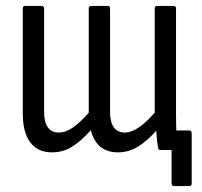

<svg xmlns="http://www.w3.org/2000/svg" viewBox="-20 -507 683 649"><path d="M156 8Q108 8 82.5 -25.5Q57 -59 57 -123V-478Q57 -487 65 -487H121Q129 -487 129 -478V-130Q129 -59 179 -59Q202 -59 226.5 -76Q251 -93 280 -126V-478Q280 -487 288 -487H344Q352 -487 352 -478V-130Q352 -59 402 -59Q424 -59 449 -76Q474 -93 503 -126V-478Q503 -487 511 -487H567Q575 -487 575 -478V-121Q575 -90 576 -66H619Q628 -66 628 -57V113Q628 122 620 122H569Q560 122 560 113V0H522Q515 0 514 -8Q510 -34 508 -65Q476 -29 445 -10.5Q414 8 379 8Q306 8 287 -67Q254 -30 223.5 -11Q193 8 156 8Z"/></svg>

Font: Sofia Sans Cond
Style: Regular
Weight: 400
Width: 3
Designer: Botio Nikoltchev, Ani Petrova
Foundry: lettersoup
Version: Version 4.100; ttfautohint (v1.8.3)